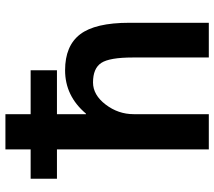

<svg xmlns="http://www.w3.org/2000/svg" viewBox="-61 -729 790 708"><g transform="rotate(-90 334.0 -375.0)"><path d="M137 -750H267V-657H429V-560H267V-453H269Q334 -530 429 -530Q519 -530 561.5 -474.5Q604 -419 604 -293V0H476V-280Q476 -366 456 -396.5Q436 -427 384 -427Q338 -427 302.5 -380.5Q267 -334 267 -277V0H137V-560H29V-657H137Z"/></g></svg>

Font: M PLUS 1p
Style: Bold
Weight: 700
Version: Version 1.062